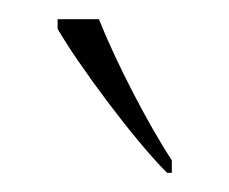

<svg xmlns="http://www.w3.org/2000/svg" viewBox="-20 -786 239 200"><path d="M154 -606H159V-619C134 -657 101 -721 83 -766H40V-756C60 -721 118 -642 154 -606Z"/></svg>

Font: Noto Serif Bengali Condensed Thin
Style: Regular
Weight: 100
Width: 3
Designer: Juan Bruce, Universal Thirst, Indian Type Foundry and the Monotype Design Team.
Foundry: Monotype Imaging Inc.
Version: Version 2.003